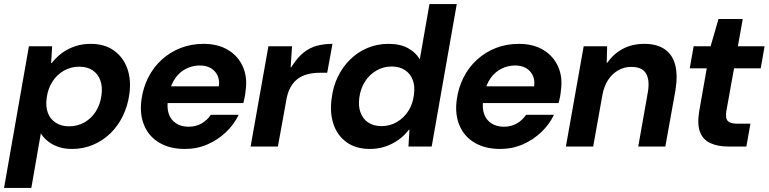

<svg xmlns="http://www.w3.org/2000/svg" viewBox="-49 -725 3803 950"><path d="M-29 205 94 -496H209L204 -413H207Q230 -443 259.5 -464Q289 -485 324 -496.5Q359 -508 400 -508Q468 -508 514 -475.5Q560 -443 580.5 -387Q601 -331 591 -259Q583 -201 559 -151.5Q535 -102 497.5 -65.5Q460 -29 411.5 -8.5Q363 12 307 12Q269 12 239 1.5Q209 -9 187.5 -26.5Q166 -44 153 -65L106 205ZM293 -100Q335 -100 369 -119.5Q403 -139 425 -173.5Q447 -208 453 -253Q459 -295 447.5 -327Q436 -359 409.5 -377Q383 -395 343 -395Q301 -395 266.5 -375Q232 -355 210 -320.5Q188 -286 182 -241Q176 -199 187.5 -167.5Q199 -136 226.5 -118Q254 -100 293 -100Z M866 12Q792 12 740 -18.5Q688 -49 664.5 -104.5Q641 -160 651 -232Q659 -291 684.5 -341.5Q710 -392 751 -429.5Q792 -467 844.5 -487.5Q897 -508 958 -508Q1030 -508 1080 -477.5Q1130 -447 1153 -394.5Q1176 -342 1166 -275Q1165 -261 1162 -245.5Q1159 -230 1155 -215H743L758 -298H1034Q1038 -330 1026.5 -353Q1015 -376 993 -388.5Q971 -401 939 -401Q905 -401 873 -385.5Q841 -370 818.5 -338.5Q796 -307 787 -259L782 -230Q776 -190 786.5 -160.5Q797 -131 822.5 -114.5Q848 -98 884 -98Q921 -98 949 -114.5Q977 -131 994 -157H1132Q1109 -109 1069 -71Q1029 -33 977.5 -10.5Q926 12 866 12Z M1191 0 1279 -496H1396L1389 -392H1392Q1421 -439 1452 -464Q1483 -489 1518.5 -498.5Q1554 -508 1596 -508L1570 -365H1534Q1500 -365 1472 -357.5Q1444 -350 1423 -334Q1402 -318 1387.5 -291.5Q1373 -265 1367 -226L1326 0Z M1781 12Q1713 12 1667 -20.5Q1621 -53 1601.5 -109.5Q1582 -166 1592 -238Q1599 -297 1623 -346Q1647 -395 1684.5 -431.5Q1722 -468 1770 -488Q1818 -508 1874 -508Q1932 -508 1971 -486Q2010 -464 2028 -431L2076 -705H2211L2087 0H1972L1977 -83H1974Q1952 -54 1922.5 -33Q1893 -12 1857.5 0Q1822 12 1781 12ZM1839 -101Q1880 -101 1914.5 -121Q1949 -141 1971.5 -176Q1994 -211 1999 -256Q2005 -298 1993.5 -329Q1982 -360 1955 -378Q1928 -396 1889 -396Q1848 -396 1813.5 -376Q1779 -356 1757 -321.5Q1735 -287 1729 -243Q1723 -201 1734.5 -169Q1746 -137 1772.5 -119Q1799 -101 1839 -101Z M2426 12Q2352 12 2300 -18.5Q2248 -49 2224.5 -104.5Q2201 -160 2211 -232Q2219 -291 2244.5 -341.5Q2270 -392 2311 -429.5Q2352 -467 2404.5 -487.5Q2457 -508 2518 -508Q2590 -508 2640 -477.5Q2690 -447 2713 -394.5Q2736 -342 2726 -275Q2725 -261 2722 -245.5Q2719 -230 2715 -215H2303L2318 -298H2594Q2598 -330 2586.5 -353Q2575 -376 2553 -388.5Q2531 -401 2499 -401Q2465 -401 2433 -385.5Q2401 -370 2378.5 -338.5Q2356 -307 2347 -259L2342 -230Q2336 -190 2346.5 -160.5Q2357 -131 2382.5 -114.5Q2408 -98 2444 -98Q2481 -98 2509 -114.5Q2537 -131 2554 -157H2692Q2669 -109 2629 -71Q2589 -33 2537.5 -10.5Q2486 12 2426 12Z M2751 0 2839 -496H2955L2953 -415H2956Q2987 -459 3033 -483.5Q3079 -508 3140 -508Q3202 -508 3240.5 -481Q3279 -454 3292 -403Q3305 -352 3293 -278L3243 0H3109L3156 -266Q3167 -327 3148 -360.5Q3129 -394 3074 -394Q3040 -394 3010.5 -377.5Q2981 -361 2960.5 -330.5Q2940 -300 2932 -257L2886 0Z M3556 0Q3501 0 3464.5 -17.5Q3428 -35 3414 -73.5Q3400 -112 3411 -177L3448 -387H3364L3383 -496H3467L3506 -631H3626L3602 -496H3734L3715 -387H3583L3545 -176Q3539 -140 3552 -126.5Q3565 -113 3600 -113H3664L3644 0Z"/></svg>

Font: DM Sans 36pt
Style: Bold Italic
Weight: 700
Italic angle: -10°
Designer: Colophon Foundry, Jonny Pinhorn
Foundry: Colophon Foundry
Version: Version 4.004;gftools[0.9.30]